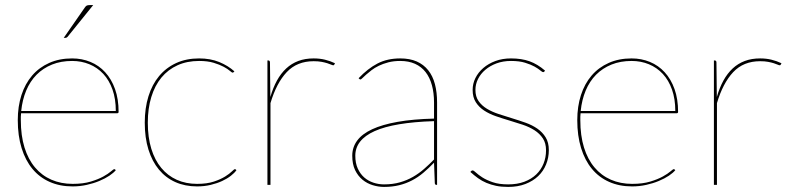

<svg xmlns="http://www.w3.org/2000/svg" viewBox="-20 -728 3135 756"><path d="M264 -498Q302.5 -498 336 -484.2Q369.5 -470.5 394.2 -443.5Q419 -416.5 433 -377.2Q447 -338 447 -287Q447 -284.5 445.2 -283.2Q443.5 -282 441 -282H63Q62 -275 62 -268.5V-255Q62 -194 76.5 -147.2Q91 -100.5 117.8 -68.8Q144.5 -37 182.2 -20.5Q220 -4 266 -4Q307.5 -4 337.2 -13Q367 -22 386.8 -33Q406.5 -44 416.8 -53Q427 -62 430 -62Q432 -62 434 -60L436 -58Q427.5 -47.5 410.8 -36.2Q394 -25 371.2 -15.5Q348.5 -6 321.5 0Q294.5 6 266 6Q215.5 6 175.5 -11.8Q135.5 -29.5 107.8 -63Q80 -96.5 65 -145Q50 -193.5 50 -255Q50 -309 64.5 -353.8Q79 -398.5 106.5 -430.5Q134 -462.5 173.8 -480.2Q213.5 -498 264 -498ZM264 -488Q220 -488 184.8 -473.8Q149.5 -459.5 124 -433.8Q98.5 -408 83.2 -371.5Q68 -335 63.5 -291H436Q436 -338.5 423 -375.2Q410 -412 386.8 -437Q363.5 -462 332 -475Q300.5 -488 264 -488ZM347 -708 246 -583Q242.5 -579 238 -579H231L313 -697Q317.5 -704 321.5 -706Q325.5 -708 334 -708Z M900 -444Q898 -442 896 -442Q893 -442 884.8 -449.2Q876.5 -456.5 860.8 -465Q845 -473.5 821.2 -480.8Q797.5 -488 764 -488Q716.5 -488 679 -471Q641.5 -454 615.5 -422.5Q589.5 -391 575.8 -346Q562 -301 562 -245Q562 -187 575.8 -142.2Q589.5 -97.5 615 -66.8Q640.5 -36 676.2 -20Q712 -4 756 -4Q795 -4 822 -13Q849 -22 866.5 -33Q884 -44 893 -53Q902 -62 905 -62Q907 -62 909 -60L911 -58Q903.5 -47 889 -35.8Q874.5 -24.5 854.5 -15.2Q834.5 -6 809.5 0Q784.5 6 756 6Q708.5 6 670.5 -11Q632.5 -28 605.8 -60.2Q579 -92.5 564.5 -139Q550 -185.5 550 -245Q550 -302 564.5 -348.8Q579 -395.5 606.5 -428.5Q634 -461.5 673.8 -479.8Q713.5 -498 764 -498Q808.5 -498 843.2 -483.8Q878 -469.5 903 -447Z M1033 0V-490H1036Q1043 -490 1043 -482L1044.5 -346Q1055 -382.5 1070.5 -410.8Q1086 -439 1107 -458.5Q1128 -478 1154.8 -488Q1181.5 -498 1215 -498Q1239 -498 1259.5 -493Q1280 -488 1299 -479L1297 -475Q1296 -473.5 1295.2 -472.2Q1294.5 -471 1292 -471Q1289.5 -471 1283.8 -473.5Q1278 -476 1268.8 -479Q1259.5 -482 1246.2 -484.5Q1233 -487 1215 -487Q1149.5 -487 1109 -444Q1068.5 -401 1045 -322V0Z M1699 0Q1692 0 1692 -8L1689 -87.5Q1668 -65.5 1647 -47.8Q1626 -30 1602.5 -17.8Q1579 -5.5 1552 1.2Q1525 8 1492 8Q1470 8 1447.8 1.2Q1425.5 -5.5 1407.5 -20.2Q1389.5 -35 1378.2 -58.2Q1367 -81.5 1367 -115Q1367 -148 1386.2 -174.2Q1405.5 -200.5 1445.2 -219Q1485 -237.5 1545.5 -248.2Q1606 -259 1689 -261V-324Q1689 -362.5 1680.5 -393Q1672 -423.5 1655.5 -444.5Q1639 -465.5 1614 -476.8Q1589 -488 1556 -488Q1530 -488 1509 -482.5Q1488 -477 1471.5 -469Q1455 -461 1442.8 -451.5Q1430.5 -442 1421.5 -434Q1412.5 -426 1407 -420.5Q1401.5 -415 1399 -415Q1397 -415 1394 -418L1392 -420Q1428 -458 1466.5 -478Q1505 -498 1556 -498Q1593.5 -498 1620.8 -486Q1648 -474 1666 -451.5Q1684 -429 1692.5 -396.8Q1701 -364.5 1701 -324V0ZM1492 -2Q1526.5 -2 1554.5 -10Q1582.5 -18 1606 -31.5Q1629.5 -45 1649.8 -62.8Q1670 -80.5 1689 -100V-251Q1531.5 -246 1455.2 -211.8Q1379 -177.5 1379 -115Q1379 -85.5 1388.8 -64.2Q1398.5 -43 1414.2 -29.2Q1430 -15.5 1450.2 -8.8Q1470.5 -2 1492 -2Z M2124 -447Q2122 -444 2119 -444Q2115 -444 2107.2 -450.8Q2099.5 -457.5 2084.8 -465.8Q2070 -474 2047.5 -481Q2025 -488 1992 -488Q1961 -488 1935.2 -478.5Q1909.5 -469 1891 -453.2Q1872.5 -437.5 1862.2 -417Q1852 -396.5 1852 -374Q1852 -347.5 1864.5 -329.8Q1877 -312 1897.2 -299.8Q1917.5 -287.5 1943.5 -279Q1969.5 -270.5 1996.5 -262.2Q2023.5 -254 2049.5 -244.8Q2075.5 -235.5 2095.8 -221.5Q2116 -207.5 2128.5 -187.2Q2141 -167 2141 -137Q2141 -107 2130.2 -80.5Q2119.5 -54 2099 -34.5Q2078.5 -15 2048.8 -3.5Q2019 8 1981 8Q1954.5 8 1933.8 3.8Q1913 -0.5 1895.2 -8Q1877.5 -15.5 1862.2 -26.5Q1847 -37.5 1832 -51L1835 -54Q1836.5 -55.5 1837.5 -56.2Q1838.5 -57 1841 -57Q1845 -57 1854 -48.5Q1863 -40 1879.2 -29.5Q1895.5 -19 1920.2 -10.5Q1945 -2 1981 -2Q2017 -2 2044.8 -12.5Q2072.5 -23 2091.5 -41.2Q2110.5 -59.5 2120.2 -83.8Q2130 -108 2130 -136Q2130 -164.5 2117.5 -183.2Q2105 -202 2084.8 -215Q2064.5 -228 2038.5 -236.8Q2012.5 -245.5 1985.5 -253.5Q1958.5 -261.5 1932.5 -270.5Q1906.5 -279.5 1886.2 -292.8Q1866 -306 1853.5 -325.5Q1841 -345 1841 -374Q1841 -398.5 1852 -420.8Q1863 -443 1883 -460.2Q1903 -477.5 1930.8 -487.8Q1958.5 -498 1992 -498Q2033.5 -498 2065 -486.8Q2096.5 -475.5 2126 -450Z M2467 -498Q2505.5 -498 2539 -484.2Q2572.5 -470.5 2597.2 -443.5Q2622 -416.5 2636 -377.2Q2650 -338 2650 -287Q2650 -284.5 2648.2 -283.2Q2646.5 -282 2644 -282H2266Q2265 -275 2265 -268.5V-255Q2265 -194 2279.5 -147.2Q2294 -100.5 2320.8 -68.8Q2347.5 -37 2385.2 -20.5Q2423 -4 2469 -4Q2510.5 -4 2540.2 -13Q2570 -22 2589.8 -33Q2609.5 -44 2619.8 -53Q2630 -62 2633 -62Q2635 -62 2637 -60L2639 -58Q2630.5 -47.5 2613.8 -36.2Q2597 -25 2574.2 -15.5Q2551.5 -6 2524.5 0Q2497.5 6 2469 6Q2418.5 6 2378.5 -11.8Q2338.5 -29.5 2310.8 -63Q2283 -96.5 2268 -145Q2253 -193.5 2253 -255Q2253 -309 2267.5 -353.8Q2282 -398.5 2309.5 -430.5Q2337 -462.5 2376.8 -480.2Q2416.5 -498 2467 -498ZM2467 -488Q2423 -488 2387.8 -473.8Q2352.5 -459.5 2327 -433.8Q2301.5 -408 2286.2 -371.5Q2271 -335 2266.5 -291H2639Q2639 -338.5 2626 -375.2Q2613 -412 2589.8 -437Q2566.5 -462 2535 -475Q2503.5 -488 2467 -488Z M2791 0V-490H2794Q2801 -490 2801 -482L2802.5 -346Q2813 -382.5 2828.5 -410.8Q2844 -439 2865 -458.5Q2886 -478 2912.8 -488Q2939.5 -498 2973 -498Q2997 -498 3017.5 -493Q3038 -488 3057 -479L3055 -475Q3054 -473.5 3053.2 -472.2Q3052.5 -471 3050 -471Q3047.5 -471 3041.8 -473.5Q3036 -476 3026.8 -479Q3017.5 -482 3004.2 -484.5Q2991 -487 2973 -487Q2907.5 -487 2867 -444Q2826.5 -401 2803 -322V0Z"/></svg>

Font: Lato TR Hairline
Style: Regular
Weight: 250
Designer: Lukasz Dziedzic
Foundry: Lukasz Dziedzic
Version: Version 1.104 2013